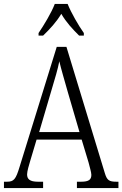

<svg xmlns="http://www.w3.org/2000/svg" viewBox="-20 -951 619 971"><path d="M175 -784V-771H198C234 -806 264 -838 290 -881C315 -838 345 -806 380 -771H404V-784C377 -822 340 -886 322 -931H257C240 -886 201 -822 175 -784ZM0 0H198V-32H172C131 -32 117 -45 117 -69C117 -85 127 -118 133 -138L165 -245H393L428 -129C433 -108 442 -80 442 -67C442 -43 430 -32 390 -32H369V0H579V-32H569C532 -32 521 -39 510 -76L316 -714H267L79 -107C60 -44 50 -32 15 -32H0ZM178 -283 241 -497C257 -550 273 -604 280 -641C289 -602 305 -549 323 -485L382 -283Z"/></svg>

Font: Noto Serif Myanmar Condensed Light
Style: Regular
Weight: 300
Width: 3
Designer: Ben Mitchell and the Monotype Design Team
Foundry: Monotype Imaging Inc.
Version: Version 2.106